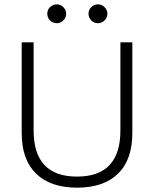

<svg xmlns="http://www.w3.org/2000/svg" viewBox="-20 -855 710 885"><path d="M590 -242Q590 -119 524 -54.5Q458 10 335 10Q213 10 146.5 -54.5Q80 -119 80 -242V-660H135V-254Q135 -41 335 -41Q535 -41 535 -254V-660H590ZM242 -835Q259 -835 272 -822Q285 -809 285 -792Q285 -774 272 -761Q259 -748 242 -748Q223 -748 210.5 -761Q198 -774 198 -792Q198 -810 211 -822.5Q224 -835 242 -835ZM432 -835Q449 -835 462 -822Q475 -809 475 -792Q475 -774 462 -761Q449 -748 432 -748Q413 -748 400.5 -761Q388 -774 388 -792Q388 -810 401 -822.5Q414 -835 432 -835Z"/></svg>

Font: Human Sans Light
Style: Regular
Weight: 300
Designer: Tim Radville
Foundry: Continuum
Version: Version 1.000;FEAKit 1.0